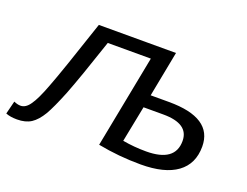

<svg xmlns="http://www.w3.org/2000/svg" viewBox="-137 -701 1136 884"><g transform="rotate(20 431.0 -259.0)"><path d="M852 -164Q852 -79 791 -34.5Q730 10 613 10Q506 10 403 -10L491 -464H280Q217 -275 182 -185Q149 -103 127 -65Q103 -25 76 -7.5Q49 10 7 10Q-26 10 -48 1L-32 -63Q-14 -55 1 -55Q26 -55 46 -84Q68 -114 96 -189Q126 -266 213 -528H591L548 -305H638Q852 -305 852 -164ZM536 -242 501 -65Q557 -55 616 -55Q758 -55 758 -157Q758 -242 633 -242Z"/></g></svg>

Font: Libra Sans
Style: Italic
Weight: 400
Italic angle: -12°
Foundry: Context Ltd
Version: Version 1.002